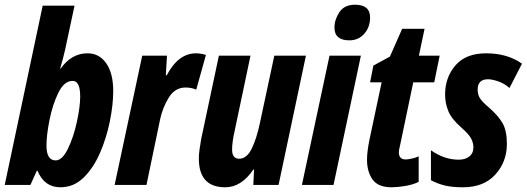

<svg xmlns="http://www.w3.org/2000/svg" viewBox="-30 -784 2233 814"><path d="M450 -398Q450 -473 420.5 -515.5Q391 -558 341 -558Q273 -558 227 -493H225Q239 -541 246 -573L286 -760H151L-10 0H99L126 -60H129Q158 10 226 10Q283 10 325 -31.5Q367 -73 394.5 -137Q422 -201 436 -271Q450 -341 450 -398ZM167 -167Q167 -211 180 -276Q193 -341 217.5 -391Q242 -441 278 -441Q310 -441 310 -375Q310 -332 296 -267.5Q282 -203 258 -153.5Q234 -104 206 -104Q167 -104 167 -167Z M591 0 649 -279Q660 -329 686 -371Q712 -413 757 -413Q781 -413 802 -404L843 -551Q821 -558 801 -558Q726 -558 677 -465H673L678 -548H573L456 0Z M1044 -65H1047L1044 0H1151L1267 -548H1133L1072 -263Q1058 -196 1037 -153.5Q1016 -111 984 -111Q954 -111 954 -150Q954 -182 965 -230L1032 -548H898L823 -195Q819 -173 816 -151Q813 -129 813 -112Q813 10 925 10Q993 10 1044 -65Z M1539 -710Q1539 -764 1475 -764Q1430 -764 1409 -732.5Q1388 -701 1388 -667Q1388 -613 1451 -613Q1490 -613 1514.5 -641Q1539 -669 1539 -710ZM1384 0 1500 -548H1367L1250 0Z M1745 -13V-121Q1729 -114 1713 -111Q1697 -108 1690 -108Q1661 -108 1661 -138Q1661 -145 1663 -154Q1665 -163 1667 -172L1722 -435H1811L1834 -548H1746L1770 -662H1675L1623 -544L1553 -506L1539 -435H1588L1536 -190Q1526 -140 1526 -107Q1526 -56 1549.5 -23Q1573 10 1630 10Q1655 10 1688 4.5Q1721 -1 1745 -13Z M2119 -174Q2119 -231 2100 -263Q2081 -295 2044 -327Q2011 -355 2003 -370.5Q1995 -386 1995 -404Q1995 -448 2039 -448Q2055 -448 2081 -439.5Q2107 -431 2130 -411L2183 -514Q2121 -558 2031 -558Q1945 -558 1901 -507Q1857 -456 1857 -383Q1857 -347 1870.5 -313.5Q1884 -280 1925 -244Q1958 -215 1967.5 -196.5Q1977 -178 1977 -160Q1977 -134 1959.5 -120.5Q1942 -107 1915 -107Q1853 -107 1797 -147V-20Q1823 -6 1854 2Q1885 10 1933 10Q2021 10 2070 -44Q2119 -98 2119 -174Z"/></svg>

Font: Noto Sans UI Condensed ExtraBold
Style: Italic
Weight: 800
Width: 3
Designer: Monotype Design Team
Foundry: Monotype Imaging Inc.
Version: 1.001